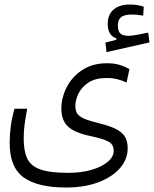

<svg xmlns="http://www.w3.org/2000/svg" viewBox="-20 -667 683 851"><path d="M272.5 164.1Q147.5 164.1 85.2 119.6Q22.9 75.2 22.9 -32.7Q22.9 -70.3 27.8 -107.7Q32.7 -145 44.4 -185.1H100.6Q92.8 -144 88.9 -114.7Q85 -85.4 85 -52.2Q85 1.5 100.3 34.9Q115.7 68.4 158.2 83.7Q200.7 99.1 282.2 99.1Q340.8 99.1 386.2 85.7Q431.6 72.3 457.8 50Q483.9 27.8 483.9 1.5Q483.9 -13.7 477.1 -24.9Q470.2 -36.1 447.8 -45.4Q425.3 -54.7 378.4 -64.5Q310.1 -79.1 281 -106.4Q252 -133.8 252 -185.5Q252 -233.9 275.6 -280.3Q299.3 -326.7 344.7 -356.7Q390.1 -386.7 454.6 -386.7Q486.3 -386.7 511 -379.2Q535.6 -371.6 553.7 -360.4L541 -301.3Q521.5 -310.5 500 -315.9Q478.5 -321.3 452.1 -321.3Q403.8 -321.3 373.3 -301.8Q342.8 -282.2 328.4 -253.4Q314 -224.6 314 -197.3Q314 -177.2 321.8 -164.3Q329.6 -151.4 352.8 -141.1Q376 -130.9 422.9 -119.6Q474.6 -106.9 501 -91.3Q527.3 -75.7 536.6 -55.9Q545.9 -36.1 545.9 -9.8Q545.9 38.6 512 77.9Q478 117.2 416.7 140.6Q355.5 164.1 272.5 164.1ZM452.1 -436 447.3 -478.5 495.6 -490.7V-497.1Q457.5 -509.8 457.5 -561Q457.5 -603 483.9 -625Q510.3 -647 555.7 -647Q588.9 -647 617.2 -637.2L614.7 -597.7Q602.5 -599.6 590.3 -601.1Q578.1 -602.5 564.9 -602.5Q530.3 -602.5 516.4 -590.6Q502.4 -578.6 502.4 -554.7Q502.4 -528.8 513.4 -518.6Q524.4 -508.3 549.3 -508.3Q565.4 -508.3 589.8 -513.2Q614.3 -518.1 636.7 -522.5L642.6 -479Z"/></svg>

Font: Cascadia Mono PL Light
Style: Regular
Weight: 300
Monospace: yes
Designer: Aaron Bell
Foundry: Saja Typeworks
Version: Version 2404.023; ttfautohint (v1.8.4)